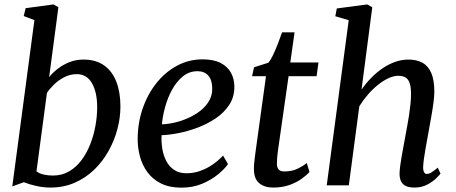

<svg xmlns="http://www.w3.org/2000/svg" viewBox="-20 -837 2059 867"><path d="M201.9 -488.6Q217.5 -508.3 240.8 -526.4Q264 -544.6 293.4 -556.3Q322.7 -568 356.8 -568Q413.3 -568 450.4 -541.4Q487.5 -514.8 505.6 -467.2Q523.8 -419.6 523.8 -356Q523.8 -305.7 510.1 -253.9Q496.4 -202.1 469.9 -154.7Q443.5 -107.4 404.9 -70.3Q366.4 -33.3 316.8 -11.6Q267.2 10 207.1 10Q176 10 142.4 2.4Q108.9 -5.3 87.7 -14.2L35.5 4.7L135.4 -746.1L87.2 -764.6L95.8 -800.1L221.6 -817L243.7 -804.4ZM144.7 -63Q159.7 -52.4 179.1 -48.4Q198.5 -44.3 218.7 -44.3Q260.1 -44.3 292.5 -63.4Q324.8 -82.5 348.6 -114.5Q372.3 -146.5 387.9 -186.7Q403.5 -226.9 411.2 -270Q418.8 -313.1 418.8 -352.8Q418.8 -420.5 395.2 -461.4Q371.7 -502.2 326.9 -502.2Q296.8 -502.2 270.3 -488.5Q243.8 -474.8 223.8 -455.2Q203.7 -435.6 191.9 -417.4Z M1009.6 -96Q995.9 -76 966.1 -50.9Q936.4 -25.9 894 -7.8Q851.6 10.4 799.5 10.4Q745.2 10.4 707 -8.6Q668.9 -27.6 645.5 -59.8Q622 -92.1 611.6 -131.9Q601.1 -171.7 601.7 -212.9Q602.6 -285.2 625.1 -349.4Q647.7 -413.7 687.4 -463Q727 -512.3 780.1 -540.7Q833.1 -569 895.2 -569Q944.2 -569 975.7 -552.9Q1007.2 -536.9 1022.6 -509Q1038.1 -481.2 1038.3 -446.7Q1038.8 -399.6 1015.4 -363.9Q992 -328.1 953.8 -302.4Q915.6 -276.8 871.1 -260.2Q826.6 -243.6 783.8 -235.5Q741 -227.3 709.7 -226.6Q707.9 -195.2 713 -164.7Q718.1 -134.2 731.3 -109.2Q744.4 -84.2 766.9 -69.4Q789.3 -54.6 822.1 -54.6Q852.6 -54.6 881.6 -64.4Q910.7 -74.2 937.5 -92.1Q964.3 -110 987.3 -134.5ZM871.9 -515.5Q834.9 -515.5 806.3 -492.5Q777.7 -469.5 757.6 -433Q737.5 -396.5 726 -354.9Q714.4 -313.2 711.1 -275.5Q738.8 -276.5 770 -283.8Q801.3 -291.1 831.2 -304.7Q861.1 -318.2 885.6 -337.5Q910 -356.9 924.4 -382Q938.8 -407.2 938.4 -437.6Q938 -476.5 920.3 -496Q902.6 -515.5 871.9 -515.5Z M1237.7 -175.3Q1235.3 -158.6 1233.7 -145.8Q1232.2 -133.1 1231.3 -121.7Q1230.4 -110.2 1230.4 -96.7Q1230.4 -80.6 1238.5 -71.7Q1246.6 -62.8 1262.8 -62.8Q1299.4 -62.8 1324.7 -75.5Q1350.1 -88.2 1365.4 -100.9L1377.4 -60.5Q1365.9 -47 1343.2 -30.4Q1320.6 -13.9 1287.9 -2Q1255.3 10 1212.7 10Q1175.2 10 1150.9 -9.5Q1126.6 -29.1 1126.6 -74.1Q1126.6 -79.4 1126.8 -86.2Q1127.1 -93 1128 -102.4Q1129 -111.7 1130.4 -124.1Q1131.8 -136.6 1134.2 -153.2L1181.1 -492.9H1118.2L1127.2 -533.2L1191.6 -553.7Q1202.2 -565.4 1213.6 -589.7Q1225 -614.1 1235.6 -641.8Q1246.2 -669.5 1253.7 -691H1310.1L1290.9 -555H1418.1L1409.6 -492.9H1283.1Z M1851.8 10Q1826.6 10 1811.5 2.3Q1796.5 -5.3 1790.2 -19.8Q1783.9 -34.3 1784.2 -55.3Q1784.9 -70.5 1787.5 -90.5Q1790.1 -110.4 1794.1 -132.7Q1798.1 -155.1 1802.3 -177.7Q1806.6 -200.3 1810.1 -220.6Q1813.9 -241.7 1818.5 -266Q1823 -290.3 1827 -316Q1830.9 -341.7 1833.5 -366.6Q1836.1 -391.6 1836 -413.8Q1835.8 -445.6 1829.5 -463Q1823.1 -480.4 1810.5 -487.6Q1797.9 -494.8 1778.3 -494.8Q1757.5 -494.8 1734 -483.8Q1710.5 -472.9 1686.6 -453.7Q1662.7 -434.5 1641.1 -409.6Q1619.5 -384.6 1602.5 -357L1555.1 0H1455.4L1554.7 -745.8L1494.2 -763.6L1500.8 -798.8L1638.3 -817L1661.1 -804.4L1612.5 -432.3Q1631.5 -460 1655.4 -484.5Q1679.3 -509.1 1706.5 -527.8Q1733.8 -546.6 1763.6 -557.3Q1793.3 -568 1824.2 -568Q1860.1 -568 1886.3 -554.4Q1912.5 -540.7 1926.9 -508.7Q1941.3 -476.8 1941.3 -422.1Q1941.3 -401.2 1937 -370.4Q1932.8 -339.6 1926.9 -306.8Q1921 -274 1916.2 -247Q1912.8 -228.5 1909 -207.2Q1905.1 -185.9 1901.3 -164.2Q1897.4 -142.6 1894.6 -122.2Q1891.8 -101.9 1890.8 -84.8Q1890.4 -67.6 1894.9 -59.6Q1899.4 -51.6 1906.6 -51.6Q1917.2 -51.6 1928.1 -58.4Q1938.9 -65.1 1956.8 -79.8L1969.2 -53.4Q1965.3 -47.1 1949.6 -31.8Q1933.9 -16.5 1909 -3.3Q1884.1 10 1851.8 10Z"/></svg>

Font: Merriweather Light
Style: Italic
Weight: 300
Italic angle: -7.8°
Designer: Eben Sorkin
Foundry: Eben Sorkin
Version: Version 2.101